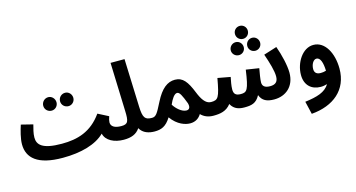

<svg xmlns="http://www.w3.org/2000/svg" viewBox="-98 -1180 3394 1831"><g transform="rotate(-15 1599.0 -264.0)"><path d="M401 -441C436 -441 465 -470 465 -506C465 -543 436 -574 401 -574C363 -574 334 -543 334 -506C334 -470 363 -441 401 -441ZM567 -441C602 -441 631 -470 631 -506C631 -543 602 -573 567 -573C529 -573 500 -543 500 -506C500 -470 529 -441 567 -441ZM387 21H388C569 21 718 -21 804 -106C820 -34 901 5 994 5C1042 5 1068 -22 1068 -63C1068 -98 1048 -127 1004 -127C935 -127 903 -152 903 -190C903 -204 908 -226 916 -248L813 -301C706 -150 569 -111 413 -111C220 -111 174 -164 174 -236C174 -277 187 -322 197 -360L81 -389C65 -339 43 -262 43 -204C43 -69 139 21 387 21Z M994 5C1067 5 1119 -14 1154 -66C1184 -11 1243 5 1299 5C1346 5 1372 -22 1372 -63C1372 -98 1352 -127 1308 -127C1238 -127 1219 -151 1215 -262L1198 -736H1060L1076 -260C1080 -153 1071 -127 1004 -127Z M1297 5C1363 5 1411 -12 1460 -91C1522 -4 1600 18 1646 18C1700 18 1735 -9 1756 -44C1788 -11 1829 5 1880 5C1927 5 1953 -24 1953 -63C1953 -98 1933 -127 1889 -127C1835 -127 1800 -187 1773 -255C1728 -367 1688 -422 1610 -422C1537 -422 1474 -376 1414 -257C1361 -152 1346 -127 1306 -127ZM1520 -200C1542 -251 1570 -295 1598 -295C1623 -295 1641 -257 1673 -173C1684 -134 1673 -110 1643 -110C1598 -110 1546 -157 1520 -200Z M2341 -630C2376 -630 2404 -658 2404 -694C2404 -730 2376 -758 2341 -758C2305 -758 2277 -730 2277 -694C2277 -658 2305 -630 2341 -630ZM2263 -490C2298 -490 2326 -518 2326 -553C2326 -589 2298 -618 2263 -618C2227 -618 2198 -589 2198 -553C2198 -518 2227 -490 2263 -490ZM2425 -490C2460 -490 2488 -518 2488 -553C2488 -589 2460 -618 2425 -618C2389 -618 2361 -589 2361 -553C2361 -518 2389 -490 2425 -490ZM1879 5C1946 5 2007 -5 2052 -64C2084 -4 2138 5 2185 5C2253 5 2302 -4 2339 -75C2361 -16 2407 5 2479 5C2593 5 2684 -69 2684 -204C2684 -275 2658 -385 2626 -473L2496 -432C2527 -343 2552 -259 2552 -204C2552 -148 2524 -127 2473 -127C2417 -127 2398 -151 2398 -184C2398 -214 2409 -276 2417 -320L2289 -340C2261 -143 2244 -127 2183 -127C2131 -127 2115 -150 2115 -190C2115 -228 2125 -274 2132 -310L2007 -333C1973 -145 1960 -127 1889 -127Z M2788 230C3006 212 3155 91 3155 -118C3155 -272 3085 -401 2972 -401C2864 -402 2784 -275 2784 -154C2784 -51 2849 4 2938 4C2961 4 2982 0 3001 -6C2961 64 2876 88 2758 103ZM2911 -178C2911 -225 2936 -267 2966 -267C3005 -267 3023 -211 3025 -132C3007 -126 2988 -124 2971 -124C2936 -124 2911 -139 2911 -178Z"/></g></svg>

Font: Noto Sans Arabic UI Cn
Style: Bold
Weight: 700
Width: 3
Designer: Monotype Design Team, Nadine Chahine and Nizar Qandah
Foundry: Monotype Imaging Inc.
Version: Version 2.010